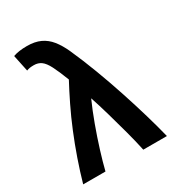

<svg xmlns="http://www.w3.org/2000/svg" viewBox="-184 -891 928 1007"><g transform="rotate(-30 280.0 -388.0)"><path d="M24 0Q43 -67 67 -136Q91 -205 118.5 -272Q146 -339 176 -400.5Q206 -462 234 -514Q210 -576 192.5 -610Q175 -644 156.5 -657.5Q138 -671 112 -671Q98 -671 88 -669.5Q78 -668 68 -664L47 -764Q64 -770 84.5 -773Q105 -776 131 -776Q178 -776 211.5 -760.5Q245 -745 269.5 -714.5Q294 -684 314 -640Q349 -562 381 -477Q413 -392 441 -307Q469 -222 492 -143.5Q515 -65 531 0H388Q376 -57 358.5 -122Q341 -187 322.5 -251.5Q304 -316 286 -370Q260 -312 235.5 -245Q211 -178 191 -113.5Q171 -49 159 0Z"/></g></svg>

Font: Ubuntu Sans Mono SemiBold
Style: Regular
Weight: 600
Monospace: yes
Designer: Dalton Maag Ltd
Foundry: Dalton Maag Ltd
Version: Version 1.006